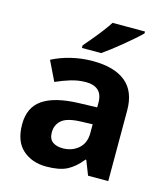

<svg xmlns="http://www.w3.org/2000/svg" viewBox="-115 -855 833 955"><g transform="rotate(15 302.0 -378.0)"><path d="M302 -557Q412 -557 470.5 -509.5Q529 -462 529 -364V0H425L396 -74H392Q357 -30 318 -10Q279 10 211 10Q138 10 90 -32.5Q42 -75 42 -163Q42 -250 103 -291.5Q164 -333 286 -337L381 -340V-364Q381 -407 358.5 -427Q336 -447 296 -447Q256 -447 218 -435.5Q180 -424 142 -407L93 -508Q137 -531 190.5 -544Q244 -557 302 -557ZM323 -251Q251 -249 223 -225Q195 -201 195 -162Q195 -128 215 -113.5Q235 -99 267 -99Q315 -99 348 -127.5Q381 -156 381 -208V-253ZM513 -756Q499 -742 476 -722Q453 -702 426.5 -680Q400 -658 374.5 -638.5Q349 -619 330 -606H231V-619Q247 -638 268.5 -663.5Q290 -689 311 -716.5Q332 -744 346 -766H513Z"/></g></svg>

Font: Noto Sans Hanifi Rohingya
Style: Regular
Weight: 400
Designer: Monotype Design Team and DaltonMaag
Foundry: Google LLC
Version: Version 2.101